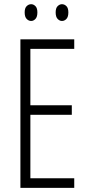

<svg xmlns="http://www.w3.org/2000/svg" viewBox="-20 -903 425 923"><path d="M336.9 0H78.1V-713.9H336.9V-668H126V-397H325.2V-351.1H126V-45.9H336.9ZM98.6 -843.3Q98.6 -864.3 108.2 -873.5Q117.7 -882.8 129.9 -882.8Q141.1 -882.8 150.4 -873.5Q159.7 -864.3 159.7 -843.3Q159.7 -821.8 150.4 -812Q141.1 -802.2 129.9 -802.2Q117.7 -802.2 108.2 -812Q98.6 -821.8 98.6 -843.3ZM247.6 -843.3Q247.6 -864.3 257.1 -873.5Q266.6 -882.8 277.8 -882.8Q290 -882.8 299.3 -873.5Q308.6 -864.3 308.6 -843.3Q308.6 -821.8 299.3 -812Q290 -802.2 277.8 -802.2Q266.6 -802.2 257.1 -812Q247.6 -821.8 247.6 -843.3Z"/></svg>

Font: TypoPRO Open Sans Condensed
Style: Regular
Weight: 300
Width: 3
Foundry: Ascender Corporation
Version: Version 1.10